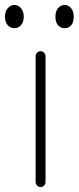

<svg xmlns="http://www.w3.org/2000/svg" viewBox="-45 -747 318 776"><path d="M99 -11V-520Q99 -528 105 -534Q111 -540 119 -540Q127 -540 133 -534Q139 -528 139 -520V-11Q139 -3 133 3Q127 9 119 9Q111 9 105 3Q99 -3 99 -11ZM14 -633Q-3 -633 -14 -645.5Q-25 -658 -25 -680Q-25 -701 -13.5 -714Q-2 -727 14 -727Q28 -727 39.5 -714Q51 -701 51 -680Q51 -657 39.5 -645Q28 -633 14 -633ZM217 -633Q200 -633 189.5 -645Q179 -657 179 -680Q179 -702 190 -714.5Q201 -727 217 -727Q231 -727 242 -714.5Q253 -702 253 -680Q253 -656 242.5 -644.5Q232 -633 217 -633Z"/></svg>

Font: Hoogli Light
Style: Regular
Weight: 300
Designer: Anand Singh Naorem
Foundry: Brand New Type
Version: Version 1.00 b007